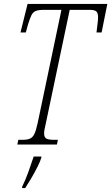

<svg xmlns="http://www.w3.org/2000/svg" viewBox="-20 -734 565 975"><path d="M68 0 73 -24H95Q118 -24 132 -30Q146 -36 154.5 -53.5Q163 -71 171 -108L292 -684H203Q175 -684 161 -678Q147 -672 139.5 -656.5Q132 -641 123 -612L111 -569H84L120 -714H525L496 -569H470Q473 -594 475.5 -614Q478 -634 478 -646Q478 -669 468.5 -676.5Q459 -684 437 -684H334L213 -109Q209 -91 206.5 -78.5Q204 -66 204 -57Q204 -36 216 -30Q228 -24 253 -24H274L269 0ZM93 213Q109 181 124.5 138Q140 95 151 61H190V66Q186 82 171 112Q156 142 138 172.5Q120 203 108 221H92Z"/></svg>

Font: Noto Serif ExtraCondensed ExtraLight
Style: Italic
Weight: 200
Width: 2
Italic angle: -12°
Designer: Monotype Design Team
Foundry: Monotype Imaging Inc.
Version: Version 2.014; ttfautohint (v1.8.4.7-5d5b)